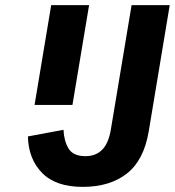

<svg xmlns="http://www.w3.org/2000/svg" viewBox="-20 -718 683 750"><path d="M643 -698 561 -205Q542 -92 475.5 -40Q409 12 303 12Q198 12 144.5 -42.5Q91 -97 89 -185L228 -211Q230 -167 248 -137.5Q266 -108 314 -108Q354 -108 379 -133Q404 -158 413 -212L494 -698ZM180 -698H328L263 -308H115Z"/></svg>

Font: IBM Plex Mono
Style: Bold Italic
Weight: 700
Italic angle: -9°
Monospace: yes
Designer: Mike Abbink, Paul van der Laan, Pieter van Rosmalen
Foundry: Bold Monday
Version: Version 2.3